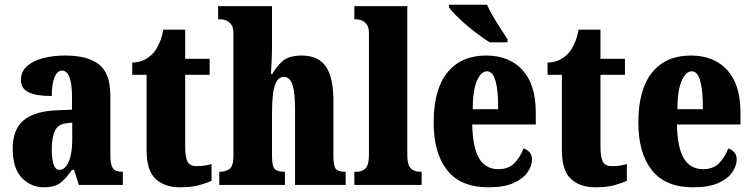

<svg xmlns="http://www.w3.org/2000/svg" viewBox="-20 -786 3198 816"><path d="M166 10Q112 10 73 -30Q34 -70 34 -154Q34 -236 80 -274.5Q126 -313 218 -317L286 -320V-374Q286 -486 243 -486Q224 -486 212 -458.5Q200 -431 200 -378Q133 -378 101 -394Q69 -410 69 -446Q69 -482 95 -505Q121 -528 163.5 -539Q206 -550 257 -550Q353 -550 401 -512Q449 -474 449 -380V-126Q449 -86 460 -71Q471 -56 499 -56H502V0H315L295 -64H286Q258 -24 234 -7Q210 10 166 10ZM232 -64Q257 -64 272 -99Q287 -134 287 -191V-265L262 -262Q227 -258 213.5 -230.5Q200 -203 200 -150Q200 -109 208 -86.5Q216 -64 232 -64Z M744 10Q680 10 641.5 -25.5Q603 -61 603 -149V-468H542V-520Q577 -521 600.5 -535.5Q624 -550 636 -566Q647 -580 657.5 -603.5Q668 -627 674 -660H767V-536H871V-468H767V-163Q767 -120 776.5 -100Q786 -80 815 -80Q852 -80 879 -89V-18Q864 -10 830 0Q796 10 744 10Z M912 0V-56H915Q939 -56 955.5 -68Q972 -80 972 -124V-645Q972 -671 961.5 -683.5Q951 -696 939 -700Q927 -704 920 -704H907V-760H1136V-599Q1136 -562 1134.5 -527.5Q1133 -493 1131 -472H1138Q1153 -501 1180 -525.5Q1207 -550 1262 -550Q1332 -550 1364.5 -504Q1397 -458 1397 -357V-126Q1397 -80 1407.5 -68Q1418 -56 1446 -56H1449V0H1234V-325Q1234 -389 1223.5 -424Q1213 -459 1187 -459Q1165 -459 1154 -437Q1143 -415 1139.5 -380Q1136 -345 1136 -306V-121Q1136 -79 1148 -67.5Q1160 -56 1188 -56H1191V0Z M1486 0V-56H1496Q1519 -56 1533.5 -70.5Q1548 -85 1548 -127V-645Q1548 -671 1537.5 -683.5Q1527 -696 1515 -700Q1503 -704 1496 -704H1486V-760H1711V-127Q1711 -85 1726 -70.5Q1741 -56 1764 -56H1772V0Z M2056 10Q1938 10 1880.5 -62.5Q1823 -135 1823 -265Q1823 -406 1881.5 -478Q1940 -550 2046 -550Q2144 -550 2200.5 -488.5Q2257 -427 2257 -308V-257H1987Q1989 -158 2016.5 -112.5Q2044 -67 2098 -67Q2141 -67 2166 -92.5Q2191 -118 2205 -155Q2220 -151 2230.5 -139Q2241 -127 2241 -109Q2241 -82 2222.5 -54.5Q2204 -27 2163.5 -8.5Q2123 10 2056 10ZM2097 -322Q2098 -398 2086.5 -440.5Q2075 -483 2050 -483Q2024 -483 2006.5 -441.5Q1989 -400 1989 -322ZM2061 -606Q2039 -620 2012.5 -639.5Q1986 -659 1960.5 -681Q1935 -703 1915.5 -723Q1896 -743 1888 -756V-766H2050Q2059 -744 2075 -717Q2091 -690 2108 -664Q2125 -638 2137 -619V-606Z M2509 10Q2445 10 2406.5 -25.5Q2368 -61 2368 -149V-468H2307V-520Q2342 -521 2365.5 -535.5Q2389 -550 2401 -566Q2412 -580 2422.5 -603.5Q2433 -627 2439 -660H2532V-536H2636V-468H2532V-163Q2532 -120 2541.5 -100Q2551 -80 2580 -80Q2617 -80 2644 -89V-18Q2629 -10 2595 0Q2561 10 2509 10Z M2926 10Q2808 10 2750.5 -62.5Q2693 -135 2693 -265Q2693 -406 2751.5 -478Q2810 -550 2916 -550Q3014 -550 3070.5 -488.5Q3127 -427 3127 -308V-257H2857Q2859 -158 2886.5 -112.5Q2914 -67 2968 -67Q3011 -67 3036 -92.5Q3061 -118 3075 -155Q3090 -151 3100.5 -139Q3111 -127 3111 -109Q3111 -82 3092.5 -54.5Q3074 -27 3033.5 -8.5Q2993 10 2926 10ZM2967 -322Q2968 -398 2956.5 -440.5Q2945 -483 2920 -483Q2894 -483 2876.5 -441.5Q2859 -400 2859 -322Z"/></svg>

Font: Noto Serif Lao ExtraCondensed Black
Style: Regular
Weight: 900
Width: 2
Designer: Monotype Design Team
Foundry: Monotype Imaging Inc.
Version: Version 2.003; ttfautohint (v1.8.4.7-5d5b)